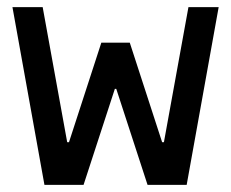

<svg xmlns="http://www.w3.org/2000/svg" viewBox="-20 -520 650 540"><path d="M105 0 15 -500H100L169 -120H174L265 -400H345L436 -120H441L510 -500H595L505 0H395L307 -270H303L215 0Z"/></svg>

Font: Cuprum
Style: Regular
Weight: 400
Designer: Jovanny Lemonad
Foundry: Jovanny Lemonad
Version: Version 3.000